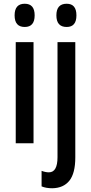

<svg xmlns="http://www.w3.org/2000/svg" viewBox="-20 -816 485 1025"><path d="M112 -796Q165 -796 165 -734Q165 -672 112 -672Q58 -672 58 -734Q58 -796 112 -796ZM159 -591V-51H64V-591ZM281 -734Q281 -796 336 -796Q388 -796 388 -734Q388 -672 336 -672Q281 -672 281 -734ZM259 189Q226 189 202 179V96Q223 104 241 104Q287 104 287 23V-591H382V24Q382 109 350.5 148.5Q319 188 259 189Z"/></svg>

Font: Noto Sans Tamil UI ExtraCondensed Medium
Style: Regular
Weight: 500
Width: 2
Designer: Jelle Bosma - Monotype Design Team
Foundry: Monotype Imaging Inc.
Version: Version 2.004; ttfautohint (v1.8.4.7-5d5b)